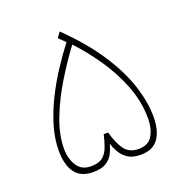

<svg xmlns="http://www.w3.org/2000/svg" viewBox="-113 -714 787 817"><g transform="rotate(-20 280.5 -305.5)"><path d="M280.3 -89.4Q275.4 -69.8 265.4 -49.1Q255.4 -28.3 234.1 -14.2Q212.9 0 173.8 0Q117.7 0 91.8 -35.6Q65.9 -71.3 65.9 -135.3Q65.9 -189 82.8 -245.6Q99.6 -302.2 127.4 -358.2Q155.3 -414.1 188.7 -465.1Q222.2 -516.1 254.9 -558.6L226.1 -587.4L243.2 -611.3Q337.9 -518.6 392.8 -433.1Q447.8 -347.7 471.2 -272.7Q494.6 -197.8 494.6 -135.3Q494.6 -71.8 469.5 -35.9Q444.3 0 388.7 0Q353 0 331.3 -14.4Q309.6 -28.8 297.9 -49.6Q286.1 -70.3 280.3 -89.4ZM89.8 -134.8Q89.8 -91.3 110.1 -58.8Q130.4 -26.4 173.3 -26.4Q207.5 -26.4 225.6 -40.5Q243.7 -54.7 253.2 -79.8Q262.7 -105 270 -136.7H290Q302.7 -87.9 324.2 -57.1Q345.7 -26.4 388.7 -26.4Q433.6 -26.4 451.9 -58.3Q470.2 -90.3 470.2 -134.8Q470.2 -211.9 441.2 -285.9Q412.1 -359.9 367.2 -425Q322.3 -490.2 274.4 -540.5Q230.5 -481.9 188 -412.1Q145.5 -342.3 117.7 -270.8Q89.8 -199.2 89.8 -134.8Z"/></g></svg>

Font: Vazirmatn UI FD Thin
Style: Regular
Weight: 100
Designer: Saber Rastikerdar
Foundry: Saber Rastikerdar
Version: Version 33.003